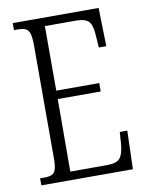

<svg xmlns="http://www.w3.org/2000/svg" viewBox="-82 -773 638 832"><g transform="rotate(-10 237.5 -357.0)"><path d="M32 -31H49Q72 -31 84 -36.5Q96 -42 101 -58Q106 -74 106 -107V-604Q106 -638 100.5 -655Q95 -672 83 -677.5Q71 -683 49 -683H32V-714H410L414 -545H381L378 -591Q376 -640 361.5 -658.5Q347 -677 305 -677H167V-393H356V-356H167L166 -37H328Q369 -37 384 -54Q399 -71 403 -114L407 -169H440L435 0H32Z"/></g></svg>

Font: Noto Serif CondLight
Style: Regular
Weight: 300
Width: 3
Designer: Monotype Design Team
Foundry: Monotype Imaging Inc.
Version: Version 1.001